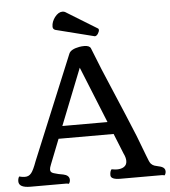

<svg xmlns="http://www.w3.org/2000/svg" viewBox="-70 -1016 950 1074"><g transform="rotate(-5 405.0 -479.0)"><path d="M0 0ZM517.6 -57.6Q538.1 -54.2 548.3 -54.2Q558.6 -54.2 568.6 -56.4Q578.6 -58.6 586.4 -63.5Q604 -74.2 604 -97.2Q604 -116.2 592.3 -139.6L546.4 -253.4H237.3L182.6 -114.7Q174.8 -95.7 174.8 -87.2Q174.8 -78.6 177.5 -74.5Q180.2 -70.3 185.8 -67.4Q191.4 -64.5 199.7 -62.5L219.7 -57.1Q252 -51.8 261.2 -47.4Q280.3 -38.1 280.3 -20Q280.3 -6.8 272.9 2.4Q263.7 0 255.9 0H57.1Q-7.8 0 -7.8 -35.6Q-7.8 -52.2 -0.5 -62.5Q17.6 -57.6 30 -57.6Q42.5 -57.6 51 -61.5Q59.6 -65.4 67.4 -74.7Q80.6 -90.8 98.1 -139.2L339.4 -723.1Q349.6 -746.6 397.5 -755.4Q410.6 -757.8 425.3 -757.8Q455.1 -757.8 461.9 -741.7L510.7 -619.6Q651.9 -286.6 673.8 -231L717.8 -115.7Q731 -78.1 739.7 -69.3Q748.5 -60.5 758.8 -57.1Q769 -53.7 780 -51.5Q791 -49.3 799.3 -45.9Q817.9 -37.6 817.9 -20.5Q817.9 -7.3 810.5 2Q801.3 -0.5 793.9 -0.5H561Q536.1 -0.5 522.2 -6.6Q508.3 -12.7 508.3 -25.4Q508.3 -47.4 517.6 -57.6ZM518.1 -322.8 390.1 -639.2 264.6 -322.8ZM272.5 -861.8Q258.3 -866.7 258.3 -881.1Q258.3 -895.5 263.4 -908.7Q268.6 -921.9 277.3 -933.6Q297.9 -960 320.8 -960Q332 -960 342.8 -952.1L512.2 -848.1Q515.1 -844.7 515.1 -840.1Q515.1 -835.4 512.9 -830.1Q510.7 -824.7 507.3 -819.3Q499 -807.1 489.3 -807.1Z"/></g></svg>

Font: Quando
Style: Regular
Weight: 400
Version: Version 1.002